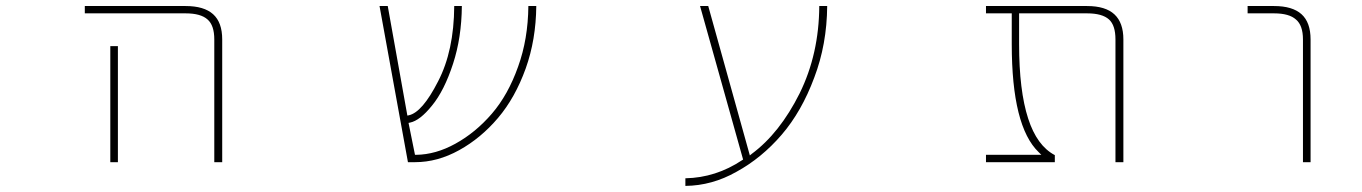

<svg xmlns="http://www.w3.org/2000/svg" viewBox="-20 -564 4540 640"><path d="M694.3 -23.4V-432.6Q694.3 -479.5 671.9 -499Q649.4 -519.5 598.6 -519.5H262.7V-543.9H598.6Q660.2 -543.9 690.4 -516.6Q720.7 -489.3 720.7 -432.6V-23.4ZM347.7 -23.4V-410.2H373V-23.4Z M1339.8 -23.4 1245.1 -543.9H1272.5L1337.9 -178.7L1342.8 -179.7Q1387.7 -189.5 1440.4 -293Q1493.2 -394.5 1494.1 -543.9H1519.5Q1518.6 -438.5 1490.2 -351.6Q1460.9 -261.7 1419.9 -211.9Q1379.9 -162.1 1346.7 -155.3L1341.8 -154.3L1363.3 -47.9H1367.2Q1432.6 -48.8 1498 -85Q1565.4 -122.1 1619.6 -185.1Q1673.8 -248 1707 -341.8Q1740.2 -433.6 1741.2 -543.9H1767.6Q1766.6 -431.6 1732.4 -335.9Q1697.3 -238.3 1640.1 -170.9Q1583 -103.5 1510.7 -63.5Q1438.5 -23.4 1363.3 -23.4Z M2264.6 30.3Q2366.2 28.3 2454.1 -30.3L2457 -32.2L2313.5 -543.9H2340.8L2479.5 -45.9L2485.4 -50.8Q2579.1 -120.1 2645.5 -252.9Q2710 -383.8 2710.9 -543.9H2737.3Q2736.3 -416 2694.3 -305.7Q2652.3 -192.4 2585.4 -114.7Q2518.6 -37.1 2434.6 8.8Q2353.5 54.7 2264.6 55.7Z M3698.2 -23.4V-432.6Q3698.2 -479.5 3676.8 -499Q3654.3 -519.5 3603.5 -519.5H3377V-417Q3377 -261.7 3407.2 -168.9Q3436.5 -78.1 3496.1 -46.9V-23.4H3266.6V-47.9H3451.2L3442.4 -56.6Q3397.5 -99.6 3375 -189.5Q3352.5 -279.3 3352.5 -417V-519.5H3266.6V-543.9H3603.5Q3665 -543.9 3694.8 -516.1Q3724.6 -488.3 3724.6 -432.6V-23.4Z M4323.2 -23.4V-432.6Q4323.2 -479.5 4299.8 -499Q4277.3 -519.5 4226.6 -519.5H4138.7V-543.9H4226.6Q4288.1 -543.9 4318.4 -516.6Q4348.6 -489.3 4348.6 -432.6V-23.4Z"/></svg>

Font: Mgen+ 1m thin
Style: Regular
Weight: 100
Designer: [Source Han Sans]
Ryoko NISHIZUKA  (kana & ideographs); Paul D. Hunt (Latin, Greek & Cyrillic); Wenlong ZHANG  (bopomofo
Version: Version 1.059.20150602